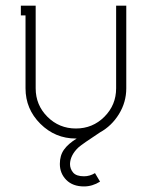

<svg xmlns="http://www.w3.org/2000/svg" viewBox="-20 -484 540 683"><path d="M229 99.1Q229 116.7 240.2 129.9Q251.5 143.1 278.8 143.1Q299.3 143.1 317.9 131.8L335.9 162.1Q308.6 179.2 278.8 179.2Q238.8 179.2 215.8 156Q192.9 132.8 192.9 99.1Q192.9 68.8 207.8 48.1Q222.7 27.3 252.9 8.8H250Q176.3 8.8 123.5 -43.7Q70.8 -96.2 70.8 -169.9V-429.2H54.2V-463.9H106.9V-169.9Q106.9 -110.4 148.7 -68.6Q190.4 -26.9 250 -26.9Q309.6 -26.9 351.3 -68.6Q393.1 -110.4 393.1 -169.9V-463.9H429.2V-169.9Q429.2 -120.6 403.3 -78.4Q377.4 -36.1 335.9 -13.2Q272.5 28.3 257.8 41.5Q230 68.8 229 99.1Z"/></svg>

Font: RawengulkPcs
Style: Regular
Weight: 400
Version: Version 0.92